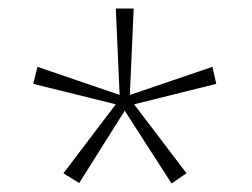

<svg xmlns="http://www.w3.org/2000/svg" viewBox="-20 -778 591 451"><path d="M294 -758H252L261 -555L68 -621L58 -581L252 -533L129 -371L166 -348L273 -518L383 -347L418 -371L295 -533L488 -581L479 -621L285 -555Z"/></svg>

Font: Noto Sans Arabic ExtLt
Style: Regular
Weight: 200
Designer: Monotype Design Team, Nadine Chahine, Nizar Qandah and Khaled Hosny
Foundry: Monotype Imaging Inc.
Version: Version 2.012